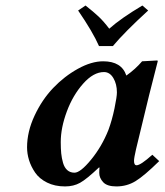

<svg xmlns="http://www.w3.org/2000/svg" viewBox="-20 -666 597 696"><path d="M373 -194.8Q386.2 -230.5 395 -272.9Q403.8 -315.4 403.8 -331.1Q403.8 -361.3 390.9 -383.1Q377.9 -404.8 356.9 -404.8Q318.8 -404.8 281.5 -362.8Q244.1 -320.8 222.2 -261.7Q200.2 -202.6 200.2 -150.9Q200.2 -127.4 201.9 -110.1Q203.6 -92.8 208.5 -75.7Q213.4 -58.6 223.9 -49.3Q234.4 -40 250 -40Q271.5 -40 310.3 -87.4Q349.1 -134.8 373 -194.8ZM339.8 -39.1Q339.8 -52.2 340.8 -58.1L338.9 -59.1Q293.5 -16.1 270 -3.2Q246.6 9.8 215.8 9.8Q178.7 9.8 150.6 -4.2Q122.6 -18.1 107.4 -40.3Q92.3 -62.5 85.2 -85.7Q78.1 -108.9 78.1 -131.8Q78.1 -188.5 105.2 -246.6Q132.3 -304.7 172.9 -347.2Q213.4 -389.6 262.5 -416.7Q311.5 -443.8 354 -443.8Q420.9 -443.8 438 -392.1Q471.2 -415.5 495.1 -443.8L549.8 -446.8Q551.8 -446.8 551.8 -443.8L520.5 -320.8L473.1 -125Q465.8 -93.3 465.8 -83Q465.8 -66.9 475.1 -66.9Q489.7 -66.9 532.2 -105L557.1 -82Q502.4 -28.3 471.2 -9.3Q439.9 9.8 401.9 9.8Q368.2 9.8 354 -5.6Q339.8 -21 339.8 -39.1ZM389.2 -499H338.9Q316.4 -550.3 263.2 -627.9L290 -646Q319.8 -622.6 337.9 -605.5Q356 -588.4 376 -562Q418.9 -600.1 496.1 -646L517.1 -627.9Q432.1 -550.3 389.2 -499Z"/></svg>

Font: Linux Libertine G
Style: Bold Italic
Weight: 700
Italic angle: -11.5°
Designer: Philipp H. Poll
Foundry: Philipp H. Poll
Version: Version 4.1.0